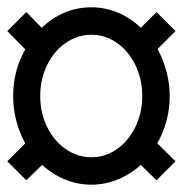

<svg xmlns="http://www.w3.org/2000/svg" viewBox="-22 -605 500 525"><path d="M93 -154 50 -112 -2 -164 47 -213Q14 -274 14 -342Q14 -412 47 -470L-2 -520L50 -572L92 -529Q151 -585 228 -585Q266 -585 300.5 -570.5Q335 -556 363 -529L406 -572L458 -520L409 -471Q442 -408 442 -342Q442 -273 408 -213L458 -164L406 -112L363 -154Q334 -128 299.5 -114Q265 -100 228 -100Q154 -100 93 -154ZM367 -342Q367 -388 348.5 -426.5Q330 -465 298 -487.5Q266 -510 228 -510Q190 -510 157.5 -487.5Q125 -465 106.5 -426.5Q88 -388 88 -342Q88 -297 106.5 -258.5Q125 -220 157.5 -197.5Q190 -175 228 -175Q266 -175 298 -197.5Q330 -220 348.5 -258.5Q367 -297 367 -342Z"/></svg>

Font: Archivo Narrow Medium
Style: Italic
Weight: 500
Italic angle: -8°
Designer: Hector Gatti
Foundry: Omnibus-Type
Version: Version 2.001